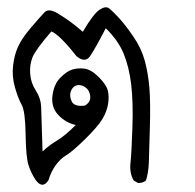

<svg xmlns="http://www.w3.org/2000/svg" viewBox="-20 -333 540 531"><path d="M78.1 164.1Q65.4 144.5 58.6 123Q51.8 101.6 50.8 38.1Q49.8 -25.4 40 -43Q30.3 -60.5 21.5 -90.8Q12.7 -121.1 16.1 -150.9Q19.5 -180.7 29.8 -203.6Q40 -226.6 65.4 -256.3Q90.8 -286.1 103.5 -299.3Q116.2 -312.5 147.5 -291Q173.8 -275.4 209 -245.1Q238.3 -294.9 255.4 -306.2Q272.5 -317.4 282.2 -309.6Q292 -301.8 309.6 -282.7Q327.1 -263.7 349.1 -231.4Q371.1 -199.2 380.4 -165Q389.6 -130.9 393.1 -90.8Q396.5 -50.8 394.5 20.5Q392.6 91.8 391.6 117.7Q390.6 143.6 383.8 166Q375 173.8 361.3 172.9L349.6 166Q337.9 145.5 340.8 118.2Q343.8 90.8 346.2 20Q348.6 -50.8 342.8 -99.6Q336.9 -148.4 321.8 -185.1Q306.6 -221.7 272.5 -254.9Q243.2 -198.2 228.5 -176.8Q214.8 -158.2 191.4 -177.7Q145.5 -236.3 122.1 -246.1Q78.1 -195.3 69.8 -174.3Q61.5 -153.3 63.5 -128.4Q65.4 -103.5 79.1 -82.5Q92.8 -61.5 93.8 -37.6Q94.7 -13.7 97.7 85.9Q116.2 68.4 137.7 55.7Q159.2 43 189.5 12.7Q162.1 6.8 141.6 -14.6Q121.1 -36.1 125 -67.9Q128.9 -99.6 146.5 -117.7Q164.1 -135.7 179.7 -140.6Q195.3 -145.5 213.9 -143.1Q232.4 -140.6 253.4 -119.6Q274.4 -98.6 278.3 -82Q282.2 -65.4 278.8 -44.9Q275.4 -24.4 263.2 -3.9Q251 16.6 215.8 51.3Q180.7 85.9 164.1 95.7Q147.5 105.5 134.3 123.5Q121.1 141.6 114.3 165Q97.7 191.4 78.1 164.1ZM214.8 -41Q231.4 -50.8 229.5 -67.4Q227.5 -84 215.8 -91.8Q204.1 -99.6 192.9 -97.2Q181.6 -94.7 176.3 -81.5Q170.9 -68.4 178.2 -52.7Q185.5 -37.1 214.8 -41Z"/></svg>

Font: JasonHandwriting4
Style: Regular
Weight: 400
Version: Version 1.01.21